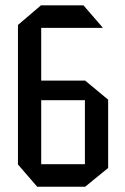

<svg xmlns="http://www.w3.org/2000/svg" viewBox="-20 -707 472 727"><path d="M120.8 0 48 -84.2V-85.2H301.5V0ZM48 -85.2V-400.8L136 -327.7V-85.2ZM136 -327.7 48 -400.8V-401.8H301.5V-327.7ZM48 -401.8V-612.5L135 -686.7H136V-401.8ZM301.5 0V-401.8H302.5L389.5 -329.6V-71L302.5 0ZM136 -601.5V-686.7H296.1L368.9 -602.5V-601.5Z"/></svg>

Font: Foldit Thin
Style: Regular
Weight: 100
Designer: Sophia Tai
Foundry: Sophia Tai
Version: Version 1.003